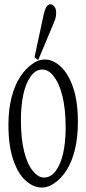

<svg xmlns="http://www.w3.org/2000/svg" viewBox="-20 -804 400 888"><path d="M132.3 -13.2Q156.2 17.1 184.1 17.1Q215.8 17.1 238.3 -14.2Q261.2 -45.4 272.5 -97.2Q283.7 -148.9 283.7 -211.9Q283.7 -298.8 268.8 -359.1Q253.9 -419.4 228.5 -450.7Q205.1 -482.4 175.8 -482.4Q144 -482.4 121.6 -450.2Q98.6 -418 87.6 -365.5Q76.7 -313 76.7 -250Q76.7 -163.1 91.6 -103.3Q106.4 -43.5 132.3 -13.2ZM231.9 43Q203.1 63.5 173.8 63.5Q134.8 63.5 98.9 31.5Q63 -0.5 41 -65.7Q19 -130.9 19 -226.1Q19 -297.4 33.4 -353.5Q47.9 -409.7 73.2 -448.5Q98.6 -487.3 128.9 -507.8Q156.7 -528.8 186.5 -528.8Q225.6 -528.8 261.2 -495.6Q296.9 -462.4 318.6 -397.9Q340.3 -333.5 340.3 -240.2Q340.3 -168.9 326.4 -112.1Q312.5 -55.2 287.6 -16.4Q262.7 22.5 231.9 43ZM239.7 -744.1Q239.7 -729.5 236.1 -717.8Q232.4 -706.1 222.7 -683.6Q222.7 -683.6 156.7 -526.4L139.6 -538.6L182.6 -739.3Q189 -765.6 197 -774.9Q205.1 -784.2 212.9 -784.2Q223.6 -784.2 231.7 -773.4Q239.7 -762.7 239.7 -744.1Z"/></svg>

Font: Scarab Serif
Style: Light
Weight: 300
Designer: John Roberts
Foundry: Scarab
Version: 1.0